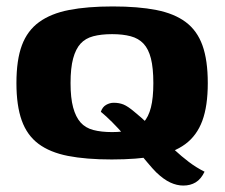

<svg xmlns="http://www.w3.org/2000/svg" viewBox="-20 -488 697 596"><path d="M327 7Q247 7 191 -4Q135 -15 99.5 -41.5Q64 -68 47.5 -114Q31 -160 31 -230Q31 -302 48 -347.5Q65 -393 101.5 -419.5Q138 -446 194.5 -457Q251 -468 330 -468Q409 -468 465 -457Q521 -446 556.5 -419.5Q592 -393 608.5 -347Q625 -301 625 -230Q625 -159 608 -113Q591 -67 555 -40.5Q519 -14 462.5 -3.5Q406 7 327 7ZM328 -78Q361 -78 385.5 -84.5Q410 -91 425.5 -108Q441 -125 448.5 -154.5Q456 -184 456 -230Q456 -277 448.5 -306.5Q441 -336 425.5 -352.5Q410 -369 385.5 -375.5Q361 -382 328 -382Q294 -382 269.5 -375.5Q245 -369 230 -352.5Q215 -336 207 -306.5Q199 -277 199 -230Q199 -184 207 -154.5Q215 -125 230 -108Q245 -91 269.5 -84.5Q294 -78 328 -78ZM549 88Q529 88 508.5 78.5Q488 69 465 47Q454 36 438.5 17.5Q423 -1 404.5 -23Q386 -45 366.5 -67.5Q347 -90 328 -109Q309 -128 293 -141Q298 -156 309.5 -162.5Q321 -169 333 -169Q350 -169 363.5 -163.5Q377 -158 397 -141Q418 -124 439 -104Q460 -84 480.5 -63Q501 -42 522 -22.5Q543 -3 566 14.5Q589 32 615 45Q604 68 587.5 78Q571 88 549 88Z"/></svg>

Font: r_Genos
Style: Bold
Weight: 700
Designer: Robert E. Leuschke
Foundry: Robert E. Leuschke
Version: Version 2.000;June 29, 2024;FontCreator 14.0.0.2814 32-bit